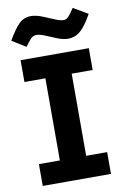

<svg xmlns="http://www.w3.org/2000/svg" viewBox="-93 -890 609 943"><g transform="rotate(-10 212.0 -418.0)"><path d="M41.8 0V-108.7H201L146.3 -62.5V-564.5L201 -518.3H41.8V-627H382.1V-518.3H219.6L277.5 -564.5V-62.5L219.6 -108.7H382.1V0ZM82 -686.4 13.3 -729.1Q44.4 -783 69.1 -807.4Q93.8 -831.7 127.7 -831.7Q153.3 -831.7 183.4 -819.9Q213.6 -808.1 240.7 -796.2Q267.9 -784.4 284 -784.4Q298.5 -784.4 310.4 -797.5Q322.3 -810.6 338.3 -835.5L410.7 -793.4Q382.7 -741.8 355.4 -716.1Q328.2 -690.4 289.9 -690.4Q266.6 -690.4 238 -701.8Q209.5 -713.2 183.1 -724.5Q156.7 -735.7 139.9 -735.7Q122.3 -735.7 110.3 -722.2Q98.2 -708.8 82 -686.4Z"/></g></svg>

Font: Anaheim
Style: Regular
Weight: 400
Designer: Vernon Adams
Foundry: Vernon Adams
Version: Version 2.001